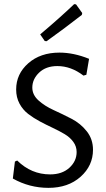

<svg xmlns="http://www.w3.org/2000/svg" viewBox="-20 -900 512 927"><path d="M338 -880 347 -879 377 -837 375 -828Q297 -767 205 -701L196 -702L174 -734Q269 -814 338 -880ZM267 -646Q336 -646 410 -616L397 -539L383 -535Q323 -581 257 -581Q202 -581 169 -549.5Q136 -518 136 -477Q136 -442 166 -415Q196 -388 239 -368.5Q282 -349 325.5 -326.5Q369 -304 399 -266Q429 -228 429 -177Q429 -100 369 -46.5Q309 7 214 7Q122 7 42 -38L52 -120L63 -125Q131 -58 222 -58Q280 -58 315 -90Q350 -122 350 -166Q350 -193 334 -215Q318 -237 292 -252.5Q266 -268 235 -282.5Q204 -297 173 -313.5Q142 -330 116 -350Q90 -370 74 -400Q58 -430 58 -468Q58 -543 116.5 -594.5Q175 -646 267 -646Z"/></svg>

Font: Alegreya Sans SC
Style: Regular
Weight: 400
Designer: Juan Pablo del Peral
Foundry: Huerta Tipografica
Version: Version 2.007